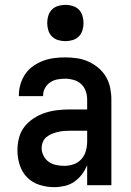

<svg xmlns="http://www.w3.org/2000/svg" viewBox="-20 -765 540 793"><path d="M203 8Q173 8 143 -1.5Q113 -11 92 -32.5Q71 -54 61.5 -83.5Q52 -113 52 -144Q52 -170 58.5 -195.5Q65 -221 81 -241.5Q97 -262 119.5 -276.5Q142 -291 166.5 -299Q191 -307 217 -310Q243 -313 269 -313H340V-354Q340 -372 334 -389Q328 -406 315 -418Q302 -430 284.5 -435Q267 -440 249 -440Q233 -440 217 -437Q201 -434 187.5 -425Q174 -416 166 -401.5Q158 -387 158 -371V-368H58V-373Q58 -396 65 -418.5Q72 -441 85 -460Q98 -479 117.5 -492.5Q137 -506 158.5 -514Q180 -522 203 -525Q226 -528 249 -528Q273 -528 297.5 -524.5Q322 -521 344.5 -511Q367 -501 386 -485Q405 -469 417.5 -448Q430 -427 435 -402.5Q440 -378 440 -354V0H340V-83Q332 -63 318.5 -45Q305 -27 287 -14.5Q269 -2 247 3Q225 8 203 8ZM246 -80Q265 -80 284 -86.5Q303 -93 316 -107.5Q329 -122 334.5 -141Q340 -160 340 -180V-225H269Q256 -225 243.5 -224Q231 -223 218.5 -220Q206 -217 194 -212Q182 -207 172 -199Q162 -191 157 -178.5Q152 -166 152 -153Q152 -137 160 -121.5Q168 -106 181.5 -96.5Q195 -87 212 -83.5Q229 -80 246 -80ZM250 -595Q235 -595 220 -599.5Q205 -604 194.5 -614.5Q184 -625 179.5 -640Q175 -655 175 -670Q175 -685 179.5 -700Q184 -715 194.5 -725.5Q205 -736 220 -740.5Q235 -745 250 -745Q265 -745 280 -740.5Q295 -736 305.5 -725.5Q316 -715 320.5 -700Q325 -685 325 -670Q325 -655 320.5 -640Q316 -625 305.5 -614.5Q295 -604 280 -599.5Q265 -595 250 -595Z"/></svg>

Font: Iosevka Term Curly Semibold
Style: Regular
Weight: 600
Designer: Belleve Invis
Foundry: Belleve Invis
Version: Version 32.3.0